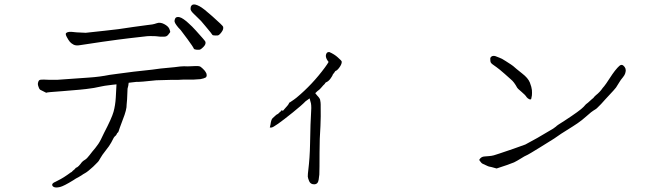

<svg xmlns="http://www.w3.org/2000/svg" viewBox="-20 -797 2920 849"><path d="M887 -683Q868 -707 853 -720Q840 -732 832.5 -740Q825 -748 823 -754Q822 -761 824 -768Q826 -773 831 -776Q836 -778 843 -777Q852 -775 863 -769Q876 -761 886 -753Q901 -741 920 -724Q965 -684 966.5 -679Q968 -674 966.5 -668Q965 -662 959 -654Q953 -646 948 -642.5Q943 -639 933 -640Q921 -640 919 -643Q919 -645 887 -683ZM809 -624Q783 -659 779 -664Q766 -677 760 -686Q754 -694 752 -701Q751 -707 754 -714Q756 -719 761 -721Q767 -723 774 -721Q782 -719 792 -712Q805 -703 814 -694Q829 -681 846 -662Q886 -618 888 -613Q890 -608 888 -602Q886 -596 879 -589Q872 -582 867 -579Q862 -576 850.5 -577Q839 -578 837 -582Q834 -590 809 -624ZM540 -335Q541 -313 523 -268Q506 -223 505 -218Q503 -211 500 -210Q499 -209 498 -208Q497 -206 495 -202Q493 -198 490 -196Q487 -194 483 -188Q480 -181 472 -167Q464 -152 447 -131Q431 -111 424 -98Q417 -84 409 -77Q402 -70 392 -60Q368 -38 357 -32Q346 -26 341 -22Q335 -18 326 -13Q317 -9 304 0Q262 26 245 30Q224 35 215 28Q210 24 211 18Q213 12 225 7Q253 -7 262.5 -13.5Q272 -20 277.5 -23.5Q283 -27 288 -31Q293 -35 296 -36Q299 -38 301 -41Q304 -44 307 -46Q310 -48 312 -51Q314 -55 322 -58Q328 -62 336 -72Q344 -84 355 -90Q365 -96 376 -111Q388 -127 401 -142Q416 -160 426 -180Q436 -201 440 -209Q474 -274 482 -302.5Q490 -331 492 -366Q494 -401 495 -422Q495 -423 495 -424Q486 -423 476 -422Q435 -417 429 -415Q387 -406 380 -406Q350 -401 257 -394Q184 -389 185 -387Q185 -387 184 -387Q159 -399 158 -400Q152 -405 149 -417Q146 -426 149 -434Q151 -442 157 -444Q160 -445 175 -445Q188 -445 201 -444Q222 -444 232 -444Q239 -444 274 -447L373 -454Q420 -457 465 -466Q469 -466 502 -471Q556 -478 571 -480Q675 -491 690 -494Q704 -495 752 -500Q780 -504 794 -504Q808 -503 823 -504Q838 -505 846 -505Q858 -505 861 -504Q867 -503 875 -495Q885 -486 889 -479Q894 -472 894 -465Q894 -457 889 -454Q882 -450 866 -447Q860 -446 835 -445Q823 -445 814 -445Q791 -445 790 -445Q766 -443 742 -444Q684 -443 671 -442Q599 -434 583 -435Q567 -433 549 -431Q548 -418 544 -405Q543 -372 542 -358Q541 -344 540 -335ZM631 -637Q596 -633 552 -628Q509 -623 431.5 -612Q354 -601 335 -597.5Q316 -594 305.5 -599.5Q295 -605 289 -612Q283 -619 275.5 -633Q268 -647 272.5 -651Q277 -655 285.5 -656Q294 -657 318 -654Q352 -652 359 -652Q374 -653 442 -661Q496 -667 503 -668Q534 -673 571 -678Q603 -683 630 -686Q656 -688 672 -694Q688 -700 706 -690.5Q724 -681 729 -669Q734 -657 732 -654Q730 -651 723.5 -643Q717 -635 707 -635Q697 -635 687 -635Q669 -637 668 -637Q640 -638 631 -637Z M1215 -299 1222 -305 1223 -309 1226 -308H1228H1232Q1234 -311 1238 -315Q1257 -335 1258 -341V-343H1260Q1284 -359 1291 -365Q1361 -423 1417 -499Q1428 -514 1433 -523Q1413 -548 1426 -564Q1426 -564 1427.5 -565Q1429 -566 1431.5 -566.5Q1434 -567 1436 -567Q1459 -557 1474 -543Q1490 -529 1491 -525Q1492 -517 1485 -505Q1475 -489 1466 -484H1465Q1462 -483 1459 -477Q1455 -471 1452 -468L1451 -466Q1450 -462 1447 -458Q1437 -441 1426 -435Q1421 -433 1419 -431Q1417 -427 1414 -424Q1411 -422 1401 -410Q1394 -402 1390 -399Q1386 -397 1374 -385Q1379 -378 1383 -374Q1389 -368 1392.5 -362.5Q1396 -357 1396 -353Q1398 -343 1398 -335V-324Q1399 -283 1397 -240Q1393 -184 1393 -123Q1393 -47 1392 -25Q1390 -13 1389 -2Q1386 18 1369 18Q1353 18 1347 4Q1342 -8 1341 -16Q1341 -28 1343 -43Q1350 -100 1351 -159.5Q1352 -219 1353 -245Q1354 -271 1355 -287Q1358 -325 1355 -340Q1352 -352 1349 -362Q1340 -355 1331 -349Q1316 -333 1275 -300Q1192 -233 1180 -233H1177H1173L1174 -237Q1175 -240 1176 -246Q1179 -268 1185 -274L1197 -285Q1200 -289 1210 -294Q1213 -297 1215 -299Z M2719 -434 2704 -410Q2697 -402 2693 -397Q2659 -361 2656 -357Q2637 -335 2621 -320Q2616 -315 2612 -313Q2608 -311 2604 -308Q2599 -306 2572 -282Q2553 -265 2534 -252Q2526 -246 2462 -206Q2437 -189 2430 -184Q2421 -178 2369 -146Q2317 -114 2314 -113Q2298 -106 2283 -96Q2267 -86 2253 -79Q2229 -69 2176 -52Q2148 -60 2145 -60Q2143 -59 2114 -73Q2108 -76 2100 -88Q2098 -91 2103.5 -96.5Q2109 -102 2113 -103Q2114 -104 2121 -105Q2134 -106 2145 -107Q2161 -108 2188 -118Q2192 -119 2250 -139Q2301 -157 2303 -158L2356 -187Q2401 -214 2407 -217Q2429 -229 2438 -237Q2439 -238 2439.5 -238Q2440 -238 2441 -240Q2441 -241 2476 -263Q2545 -308 2560 -324Q2567 -332 2571 -336Q2572 -337 2580 -343Q2603 -364 2604 -364Q2605 -367 2615 -376Q2633 -390 2645 -408Q2656 -419 2688 -469Q2694 -478 2699 -484Q2712 -500 2717 -504Q2724 -511 2730 -510Q2736 -509 2742 -501Q2747 -494 2747 -486Q2747 -480 2744 -471Q2742 -465 2735 -456Q2724 -443 2719 -434ZM2239 -446Q2236 -449 2211.5 -470.5Q2187 -492 2175.5 -500Q2164 -508 2158 -512.5Q2152 -517 2150 -521Q2148 -525 2148 -535Q2147 -540 2150 -544Q2155 -549 2157 -549Q2164 -551 2170 -549Q2178 -546 2188 -542Q2198 -539 2216 -527Q2246 -508 2249 -505Q2261 -494 2289 -472Q2315 -452 2323 -432Q2331 -411 2332 -399Q2333 -385 2332 -375Q2330 -365 2329 -360Q2328 -356 2321 -358Q2314 -361 2309 -367Q2303 -377 2286 -391Q2267 -407 2267 -409Q2253 -435 2239 -446Z"/></svg>

Font: ToneOZ-Pinyin-Tsuipita-TC
Style: Regular
Weight: 400
Designer: ÂÆ£ÂøóÂáåJeffrey Xuan(jeffreyx@gmail.com, ToneOZ.com) ÈòøÂù§(cjkFonts)
Foundry: ToneOZ
Version: Version 0.24071